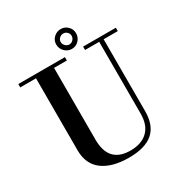

<svg xmlns="http://www.w3.org/2000/svg" viewBox="-212 -1073 1161 1234"><g transform="rotate(-30 368.5 -456.0)"><path d="M6 -729V-754H352V-729H257V-196Q257 -23 418 -23Q500 -23 546 -67Q592 -111 592 -196V-729H487V-754H730V-729H625V-196Q625 -90 566 -39Q507 12 387 12Q263 12 193 -40Q123 -92 123 -195V-729ZM418 -777Q388 -777 366 -799Q344 -821 344 -852Q344 -882 366 -903Q388 -924 418 -924Q448 -924 469.5 -903Q491 -882 491 -852Q491 -821 470 -799Q449 -777 418 -777ZM377 -852Q377 -835 389.5 -822.5Q402 -810 418 -810Q434 -810 446 -822.5Q458 -835 458 -852Q458 -868 446 -879.5Q434 -891 418 -891Q402 -891 389.5 -879.5Q377 -868 377 -852Z"/></g></svg>

Font: Libre Bodoni
Style: Regular
Weight: 400
Designer: Pablo Impallari, Rodrigo Fuenzalida
Foundry: Pablo Impallari, Rodrigo Fuenzalida
Version: Version 1.001